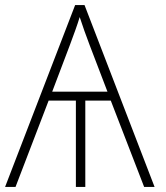

<svg xmlns="http://www.w3.org/2000/svg" viewBox="-20 -734 653 754"><path d="M312 -714 587 0H546L415 -339H315V0H278V-339H171L41 0H0L275 -714ZM293 -667Q286 -644 276 -616Q266 -588 254 -556L185 -374H402L332 -557Q321 -586 311 -614Q301 -642 293 -667Z"/></svg>

Font: Noto Sans ExtraLight
Style: Regular
Weight: 200
Designer: Monotype Design Team
Foundry: Monotype Imaging Inc.
Version: Version 2.007